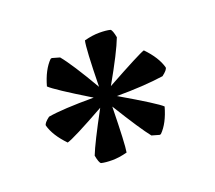

<svg xmlns="http://www.w3.org/2000/svg" viewBox="-69 -825 568 507"><g transform="rotate(-20 215.0 -572.0)"><path d="M209 -730Q232 -736 251 -736Q270 -736 282 -733Q287 -730 291 -709Q277 -672 232 -593Q332 -648 346 -652Q377 -620 385 -590Q385 -583 369 -571Q313 -563 238 -563Q334 -507 347 -494Q335 -451 313 -429Q311 -428 309 -428L288 -434Q267 -460 217 -541Q215 -435 211 -414Q188 -408 169 -408Q150 -408 138 -411Q133 -414 129 -435Q141 -466 186 -549Q93 -497 74 -492Q43 -524 35 -554Q35 -561 51 -573Q91 -580 179 -580Q87 -636 73 -650Q85 -693 107 -715Q109 -716 111 -716L132 -710Q156 -681 202 -602Q204 -710 209 -730Z"/></g></svg>

Font: Inika
Style: Regular
Weight: 400
Designer: Constanza Artigas Preller
Foundry: Constanza Artigas Preller
Version: Version 1.001